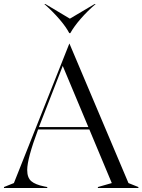

<svg xmlns="http://www.w3.org/2000/svg" viewBox="-35 -947 717 967"><path d="M-15 -5 35 -25 314 -727H315L612 -25L662 -5V0H458V-5L528 -25L415 -295H157Q102 -148 102 -91Q102 -52 122.5 -34.5Q143 -17 188 -8L203 -5V0H-15ZM410 -307 281 -615 173 -338 161 -307ZM188 -927H193L317 -853L442 -927H447Q406 -892 372 -853Q338 -814 319 -780H314Q298 -811 265 -849.5Q232 -888 188 -927Z"/></svg>

Font: Nyght Serif Light
Style: Regular
Weight: 300
Designer: Maksym Kobuzan
Version: Version 0.410